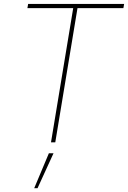

<svg xmlns="http://www.w3.org/2000/svg" viewBox="-20 -748 672 1009"><path d="M124 -705.1 127.9 -727.5H632.3L628.4 -705.1H387.2L270.5 0H248L364.7 -705.1ZM159.7 241.2 236.8 57.6H261.2L177.2 241.2Z"/></svg>

Font: Inter 20pt Thin
Style: Italic
Weight: 250
Italic angle: -9.3988°
Version: Version 4.001;git-66647c0bb